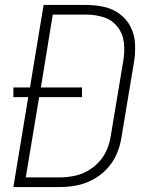

<svg xmlns="http://www.w3.org/2000/svg" viewBox="-20 -755 616 775"><path d="M34 0H222Q255 0 289 -6.5Q323 -13 355 -30Q387 -47 412 -74Q437 -101 451 -133.5Q465 -166 470 -199L521 -505Q527 -542 525 -578.5Q523 -615 507.5 -646Q492 -677 464 -698Q436 -719 401 -727Q366 -735 329 -735H156L101 -402H34V-363H94ZM222 -39H84L138 -363H311V-402H145L193 -696H329Q366 -696 399.5 -685Q433 -674 454.5 -646.5Q476 -619 480 -583.5Q484 -548 478 -512L427 -206Q423 -178 411.5 -151Q400 -124 379.5 -101.5Q359 -79 332.5 -64.5Q306 -50 277.5 -44.5Q249 -39 222 -39Z"/></svg>

Font: Iosevka Sparkle Extralight
Style: Italic
Weight: 200
Italic angle: -9°
Designer: Belleve Invis
Foundry: Belleve Invis
Version: Version 4.5.0; ttfautohint (v1.8.3)